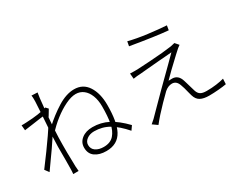

<svg xmlns="http://www.w3.org/2000/svg" viewBox="-97 -1257 2195 1761"><g transform="rotate(-30 1000.0 -376.0)"><path d="M635 -213Q589 -213 557 -189.5Q525 -166 525 -131Q525 -89 558 -66.5Q591 -44 642 -44Q713 -44 750.5 -86.5Q788 -129 801 -199.5Q814 -270 814 -374Q814 -440 794.5 -490Q775 -540 740 -567Q705 -594 659 -594Q612 -594 549.5 -564Q487 -534 423.5 -484.5Q360 -435 310 -378L312 -443Q398 -523 491.5 -581Q585 -639 668 -639Q762 -639 812 -562Q862 -485 862 -362Q862 -181 816 -95Q765 1 645 1Q571 1 526 -31.5Q481 -64 481 -128Q481 -184 525.5 -219Q570 -254 640 -254Q730 -254 805.5 -215Q881 -176 965 -89L935 -46Q861 -131 791 -172Q721 -213 635 -213ZM179 -550 92 -538 87 -593Q105 -592 139 -594Q280 -600 357 -626L380 -601Q376 -594 347 -546Q331 -524 321 -505L307 -399Q237 -290 95 -93L63 -136L163 -271Q264 -410 300 -471L305 -537L313 -568Q280 -565 179 -550ZM305 -751Q305 -768 302 -784L365 -781Q358 -751 346 -621Q324 -389 324 -251V-168Q324 -142 326 -76L327 -20L331 31H274Q277 4 277 -19Q277 -79 278 -102V-256Q278 -327 292 -507L297 -580Q305 -705 305 -719Z M1700 -721 1692 -673Q1568 -683 1303 -728L1312 -776Q1398 -754 1508.5 -740Q1619 -726 1700 -721ZM1661 -467 1638 -446Q1513 -330 1459 -273Q1485 -275 1498 -274Q1561 -273 1583 -201Q1588 -186 1592 -171.5Q1596 -157 1600 -144Q1610 -106 1620 -76Q1630 -44 1651.5 -30.5Q1673 -17 1716 -17Q1770 -17 1818.5 -23.5Q1867 -30 1901 -40L1898 17Q1866 23 1813.5 27.5Q1761 32 1715 32Q1657 32 1622.5 13.5Q1588 -5 1574 -53L1566 -82Q1549 -153 1538 -179Q1519 -235 1472 -235Q1431 -235 1393 -202Q1381 -191 1361 -170L1314 -123Q1230 -37 1176 32L1125 -4L1142 -19Q1144 -20 1164 -38Q1187 -63 1237 -112L1362 -238Q1433 -309 1527 -401Q1527 -401 1612 -486L1551 -481L1473 -475Q1466 -474 1346 -464L1268 -457Q1230 -456 1191 -449L1186 -507Q1234 -505 1265 -506L1402 -514Q1548 -523 1635 -536Q1670 -543 1678 -546L1711 -508Q1701 -502 1685.5 -489Q1670 -476 1661 -467Z"/></g></svg>

Font: Merged Yaku Han JP Light
Style: Regular
Weight: 300
Designer: Ryoko NISHIZUKA 西塚涼子 (kana, bopomofo & ideographs); Paul D. Hunt (Latin, Greek & Cyrillic); Sandoll Communications 산돌커뮤니
Foundry: Adobe
Version: Version 2.004